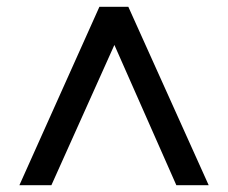

<svg xmlns="http://www.w3.org/2000/svg" viewBox="-20 -713 669 564"><path d="M131 -169H37L272 -693H357L593 -169H498L316 -581Z"/></svg>

Font: DVN-Poppins
Style: Regular
Weight: 400
Designer: Ninad Kale (Devanagari), Jonny Pinhorn (Latin)
Foundry: Indian Type Foundry
Version: 4.004